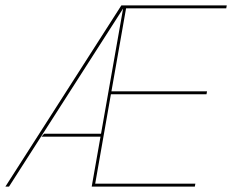

<svg xmlns="http://www.w3.org/2000/svg" viewBox="-39 -695 864 715"><path d="M-19 0H-5.5L422.5 -668L424 -675H413ZM115.5 -186H341L343 -197H125.5ZM302.5 0H686.5L688.5 -11H315.5L374 -344H730L732 -355H376L430.5 -664H803.5L805.5 -675H421.5Z"/></svg>

Font: Anybody UltraCondensed Thin Thin
Style: Italic
Weight: 250
Italic angle: -10°
Version: Version 1.111